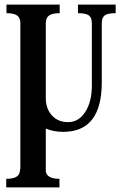

<svg xmlns="http://www.w3.org/2000/svg" viewBox="-20 -560 528 830"><path d="M7 213Q39 213 53 203Q67 193 67 170H68V-460Q68 -483 54 -493Q40 -503 8 -503V-540H238V-503Q206 -503 192 -493Q178 -483 178 -460V-136Q178 -90 204.5 -61Q231 -32 274 -32Q320 -32 348.5 -76Q377 -120 377 -189V-460Q377 -484 364 -493.5Q351 -503 317 -503V-540H480V-503Q446 -503 433 -493.5Q420 -484 420 -460V-204Q420 10 253 10Q212 10 178 -4V182Q184 213 237 213V250H7Z"/></svg>

Font: Girassol
Style: Regular
Weight: 400
Width: 3
Designer: Liam Spradlin
Version: Version 1.004